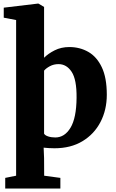

<svg xmlns="http://www.w3.org/2000/svg" viewBox="-20 -840 666 1102"><path d="M10 242V181L72.5 168.5V-725L1.5 -738.5V-796L198.5 -819.5H200.5L233 -800V-508.5Q256 -532 293.5 -551Q331 -570 378 -570Q438 -570 486.8 -542.2Q535.5 -514.5 564.2 -454.2Q593 -394 593 -296Q593 -209.5 556.8 -139.8Q520.5 -70 453.2 -29.5Q386 11 292.5 11Q276 11 260.2 10Q244.5 9 230.5 7.5L233 67.5L233.5 168.5L326.5 181V242ZM297.5 -51Q351 -51 384.8 -107Q418.5 -163 419.5 -279Q420.5 -383.5 391.2 -427.8Q362 -472 316 -472Q288.5 -472 266.2 -460Q244 -448 233 -434.5V-73Q237.5 -63.5 255.8 -57.2Q274 -51 297.5 -51Z"/></svg>

Font: Merriweather Black
Style: Regular
Weight: 900
Designer: Eben Sorkin
Foundry: Eben Sorkin
Version: Version 2.200;gftools[0.9.31]